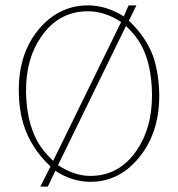

<svg xmlns="http://www.w3.org/2000/svg" viewBox="-20 -665 663 715"><path d="M441 -604 459 -645H488L460 -588Q524 -527 550 -456Q571 -395 573 -317Q573 -311 573 -308Q573 -163 490 -69Q418 12 318 12Q315 12 313 12Q247 11 186 -29L158 30H130L168 -45Q92 -117 66 -207Q51 -258 50 -322Q50 -325 50 -331Q50 -474 133 -566Q206 -645 308 -645H310Q377 -644 441 -604ZM431 -583Q372 -622 310 -623H307Q199 -623 134 -529Q77 -448 77 -329V-321Q79 -215 117 -143Q138 -103 178 -66ZM196 -50Q255 -11 313 -10H315Q316 -10 317 -10Q424 -10 489 -105Q546 -188 546 -309Q546 -314 546 -317Q544 -425 507 -495Q487 -533 449 -568Z"/></svg>

Font: Tajawal ExtraLight
Style: Regular
Weight: 275
Designer: Boutros Fonts
Foundry: Created by Boutros International 2017
Version: Version 1.700